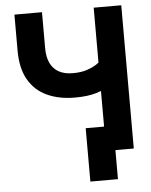

<svg xmlns="http://www.w3.org/2000/svg" viewBox="-58 -771 759 965"><g transform="rotate(-5 321.0 -288.5)"><path d="M541.5 -122.8H358.4V146.5H497.6V0H541.5ZM318.6 -280.8Q384.3 -280.8 427.9 -294.4Q471.4 -308.1 496.8 -325.9Q522.2 -343.8 533 -357.4Q543.7 -371.1 543.7 -371.1L477.3 -471.2Q477.3 -471.2 468.1 -460.9Q459 -450.7 439.9 -437.5Q420.9 -424.3 390.7 -414.1Q360.6 -403.8 318.6 -403.8Q277.3 -403.8 248.8 -419.2Q220.2 -434.6 205.3 -465.2Q190.4 -495.8 190.4 -541.7V-722.7H51.3V-541.7Q51.3 -451.4 84.6 -393.8Q117.9 -336.2 178.2 -308.5Q238.5 -280.8 318.6 -280.8ZM590.3 0V-722.7H451.2V0Z"/></g></svg>

Font: Giphurs
Style: Regular
Weight: 400
Version: Version 2.010